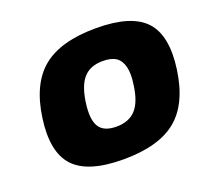

<svg xmlns="http://www.w3.org/2000/svg" viewBox="-96 -626 812 752"><g transform="rotate(-20 310.0 -250.0)"><path d="M149.5 -448.5Q225 -510 372 -510Q519 -510 576.5 -448Q634 -386 615 -249.5Q596 -113 521 -51.5Q446 10 299 10Q152 10 94 -52Q36 -114 55 -250.5Q74 -387 149.5 -448.5ZM435 -250Q442 -295 435 -324Q428 -353 408.5 -366.5Q389 -380 353 -380Q301 -380 273 -349Q245 -318 235.5 -250Q226 -182 245 -151Q264 -120 316.5 -120Q369 -120 397.5 -151Q426 -182 435 -250Z"/></g></svg>

Font: Fivo Sans Modern Heavy
Style: Regular
Weight: 900
Designer: Alexander Slobzheninov
Foundry: Alexander Slobzheninov
Version: 1.0